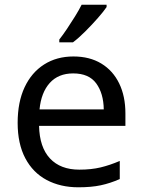

<svg xmlns="http://www.w3.org/2000/svg" viewBox="-20 -786 604 816"><path d="M292 -546Q361 -546 410.5 -516Q460 -486 486.5 -431.5Q513 -377 513 -304V-251H146Q148 -160 192.5 -112.5Q237 -65 317 -65Q368 -65 407.5 -74.5Q447 -84 489 -102V-25Q448 -7 408 1.5Q368 10 313 10Q237 10 178.5 -21Q120 -52 87.5 -113.5Q55 -175 55 -264Q55 -352 84.5 -415Q114 -478 167.5 -512Q221 -546 292 -546ZM291 -474Q228 -474 191.5 -433.5Q155 -393 148 -321H421Q420 -389 389 -431.5Q358 -474 291 -474ZM433 -756Q421 -738 396 -709.5Q371 -681 342.5 -652.5Q314 -624 290 -606H232V-618Q247 -637 264.5 -663Q282 -689 299 -716.5Q316 -744 327 -766H433Z"/></svg>

Font: Noto Sans Multani
Style: Regular
Weight: 400
Designer: Monotype Design Team
Foundry: Monotype Imaging Inc.
Version: Version 2.002; ttfautohint (v1.8.4.7-5d5b)